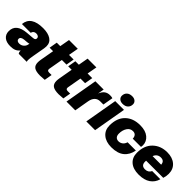

<svg xmlns="http://www.w3.org/2000/svg" viewBox="172 -1792 2848 2848"><g transform="rotate(45 1596.0 -368.0)"><path d="M173 10Q90 10 45 -28.5Q0 -67 0 -133Q0 -288 208 -306L327 -316Q373 -319 373 -352Q373 -374 357 -386Q341 -398 315 -398Q261 -398 248 -346H64Q81 -526 331 -526Q435 -526 495.5 -486.5Q556 -447 556 -369Q556 -345 552 -324L518 -132Q506 -68 506 -33Q506 -12 511 0H343Q329 -18 329 -42Q329 -49 330 -55Q299 -20 264 -5Q229 10 173 10ZM239 -112Q280 -112 310 -137.5Q340 -163 346 -201L349 -219Q345 -214 308 -210L258 -206Q184 -200 184 -155Q184 -136 198 -124Q212 -112 239 -112Z M796 6Q709 6 670.5 -21Q632 -48 632 -112Q632 -138 638 -173L676 -388H603L625 -516H698L726 -672H910L882 -516H979L957 -388H860L821 -166Q820 -161 820 -153Q820 -122 857 -122H910L889 0Q814 6 796 6Z M1186 6Q1099 6 1060.5 -21Q1022 -48 1022 -112Q1022 -138 1028 -173L1066 -388H993L1015 -516H1088L1116 -672H1300L1272 -516H1369L1347 -388H1250L1211 -166Q1210 -161 1210 -153Q1210 -122 1247 -122H1300L1279 0Q1204 6 1186 6Z M1529 0H1345L1435 -516H1609L1591 -415Q1615 -473 1650 -498.5Q1685 -524 1735 -524Q1777 -524 1791 -516L1763 -356H1697Q1645 -356 1612.5 -323.5Q1580 -291 1569 -230Z M1945 0H1761L1851 -516H2035ZM1956 -564Q1914 -564 1889 -586Q1864 -608 1864 -641Q1864 -688 1894.5 -717Q1925 -746 1980 -746Q2022 -746 2047 -724Q2072 -702 2072 -669Q2072 -622 2041.5 -593Q2011 -564 1956 -564Z M2293 10Q2180 10 2113 -47Q2046 -104 2046 -202Q2046 -356 2132.5 -441Q2219 -526 2367 -526Q2481 -526 2543.5 -473.5Q2606 -421 2606 -342Q2606 -330 2602 -306H2429Q2429 -341 2410.5 -364.5Q2392 -388 2353 -388Q2296 -388 2263 -337Q2230 -286 2230 -214Q2230 -172 2250.5 -150Q2271 -128 2307 -128Q2340 -128 2369.5 -148.5Q2399 -169 2413 -214H2586Q2568 -109 2496 -49.5Q2424 10 2293 10Z M2867 10Q2750 10 2685 -47Q2620 -104 2620 -202Q2620 -354 2708.5 -440Q2797 -526 2935 -526Q3045 -526 3110.5 -469Q3176 -412 3176 -314Q3176 -268 3160 -215H2800Q2799 -207 2799 -193Q2799 -112 2879 -112Q2945 -112 2973 -170H3144Q3121 -86 3051.5 -38Q2982 10 2867 10ZM2923 -404Q2849 -404 2820 -331H3000Q2995 -404 2923 -404Z"/></g></svg>

Font: Creato Display Black
Style: Italic
Weight: 900
Italic angle: -10°
Version: Version 1.000